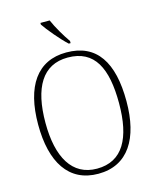

<svg xmlns="http://www.w3.org/2000/svg" viewBox="-135 -1023 913 1124"><g transform="rotate(-15 321.0 -460.5)"><path d="M349 -771H360V-784C333 -822 295 -886 276 -931H220V-921C243 -886 309 -807 349 -771ZM320 10C501 10 588 -133 588 -358C588 -594 505 -725 321 -725C144 -725 53 -591 53 -359C53 -131 141 10 320 10ZM320 -21C170 -21 97 -149 97 -358C97 -570 168 -694 321 -694C484 -694 543 -570 543 -358C543 -148 477 -21 320 -21Z"/></g></svg>

Font: Noto Serif Sinhala SemiCondensed ExtraLight
Style: Regular
Weight: 200
Width: 4
Designer: Jelle Bosma - Monotype Design Team
Foundry: Monotype Imaging Inc.
Version: Version 2.007